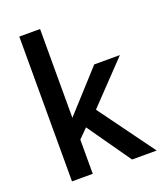

<svg xmlns="http://www.w3.org/2000/svg" viewBox="-133 -798 752 886"><g transform="rotate(-20 243.5 -355.5)"><path d="M169 -168V0H67V-711H169V-275L348 -472H474L284 -273L483 0H362L213 -212Z"/></g></svg>

Font: Mukta Medium
Style: Regular
Weight: 500
Designer: Girish Dalvi and Yashodeep Gholap
Foundry: Ek Type
Version: Version 2.538;PS 1.002;hotconv 16.6.51;makeotf.lib2.5.65220;